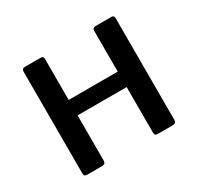

<svg xmlns="http://www.w3.org/2000/svg" viewBox="-119 -673 844 817"><g transform="rotate(-30 303.0 -265.0)"><path d="M182 -516V-19Q182 -8 177.5 -4Q173 0 162 0H94Q83 0 79.5 -3.5Q76 -7 76 -16V-515Q76 -530 90 -530H170Q182 -530 182 -516ZM529 -516V-19Q529 -8 524.5 -4Q520 0 509 0H441Q430 0 426.5 -3.5Q423 -7 423 -16V-515Q423 -530 437 -530H517Q529 -530 529 -516ZM114 -239Q100 -239 100 -251V-304Q100 -315 113 -315H476Q489 -315 489 -304V-251Q489 -239 475 -239Z"/></g></svg>

Font: Libre Franklin Medium
Style: Regular
Weight: 500
Designer: Pablo Impallari, Rodrigo Fuenzalida, Nhung Nguyen
Foundry: Impallari Type
Version: Version 3.000